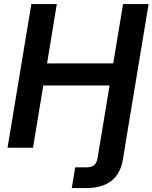

<svg xmlns="http://www.w3.org/2000/svg" viewBox="-20 -748 772 972"><path d="M343.3 204.1 360.8 99.1H416Q443.4 99.1 456.5 88.1Q469.7 77.1 473.6 53.2L488.8 -37.1L534.7 -315.4H199.2L147 0H18.1L138.7 -727.5H267.6L218.3 -427.2H553.2L603 -727.5H732.4L621.6 -59.6L602.1 59.6Q578.1 204.1 415.5 204.1Z"/></svg>

Font: Inter Display SemiBold
Style: Italic
Weight: 600
Italic angle: -9.39999°
Designer: Rasmus Andersson
Foundry: rsms
Version: Version 4.000;git-a52131595